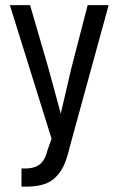

<svg xmlns="http://www.w3.org/2000/svg" viewBox="-20 -720 457 742"><path d="M399.9 -700.2 250 -153.8Q240.2 -111.3 228.3 -84Q216.3 -56.6 195.3 -35.4Q174.3 -14.2 142.1 -5.6Q109.9 2.9 63 1V-68.8Q107.9 -66.9 130.6 -82.5Q153.3 -98.1 163.1 -138.2L179.2 -184.1L18.1 -700.2H96.2L167 -457L214.8 -280.8L255.9 -457L318.8 -700.2Z"/></svg>

Font: Bebas Neue Regular
Style: Regular
Weight: 400
Designer: Ryoichi Tsunekawa
Foundry: Ryoichi Tsunekawa
Version: Version 001.003